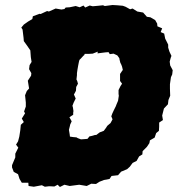

<svg xmlns="http://www.w3.org/2000/svg" viewBox="-20 -716 709 766"><path d="M115 29 94 26 93 13H67L58 -2L52 -21L35 -30L28 -48V-57L41 -88V-103L53 -127L44 -139L52 -152L57 -171L61 -197L63 -218L75 -229L67 -243L80 -264L76 -271L83 -291V-307L80 -336L87 -353L96 -363L91 -394L104 -414L105 -424L96 -440L98 -456L106 -469L103 -488L101 -515L88 -534L75 -552L74 -565L70 -598L65 -606L75 -618L92 -630L109 -640L111 -651L138 -661L142 -660L168 -672L175 -670L202 -682L225 -678L237 -680L242 -686L258 -687L282 -692L298 -687L313 -694L320 -686L338 -694L350 -691L372 -693L391 -695L398 -692L429 -696L447 -695L470 -693L481 -689L499 -679L509 -682L528 -670L551 -666L566 -649L580 -647L599 -636L607 -622L608 -611L627 -603L621 -588L635 -582L639 -562L651 -538V-526L656 -510L664 -493L661 -485L657 -470L659 -455L669 -436L667 -419L662 -408L658 -380V-362L659 -334L652 -317L650 -300L634 -283L627 -255L630 -237L615 -227V-211L614 -194L603 -185L597 -167L578 -156L576 -145L566 -130L549 -113L548 -100L535 -92L525 -74L509 -66L498 -51L487 -41L463 -31L451 -17L425 -14L417 -2L395 2L377 9L363 18L344 17L326 26L296 21L258 26L237 21L219 30L210 21L197 28L176 27L159 29L147 23ZM303 -160 317 -161 329 -162 337 -172 343 -173 351 -175 357 -177 365 -178 370 -182 378 -188 394 -194 403 -206 408 -214 415 -220 421 -225 429 -240 424 -252 428 -263 434 -276 442 -292 445 -300 451 -314 454 -334 453 -341V-357L461 -373L467 -382L459 -393V-421L465 -430L470 -437L467 -450L464 -458L460 -466L457 -478L456 -484L448 -495L433 -502L418 -500L413 -508L400 -507L384 -505L369 -503L370 -510L350 -502L333 -501H318L316 -496L312 -493L304 -484L297 -477L295 -470L292 -455L289 -438L287 -424V-416L285 -399L288 -393L291 -382L284 -369L283 -354L280 -348L275 -339L278 -332L282 -323L274 -307L269 -294L271 -287L273 -273L272 -266V-258L264 -253L257 -248L261 -241L266 -232L260 -219L259 -214L255 -198L258 -180L259 -171L273 -169L285 -168L290 -165Z"/></svg>

Font: Winky Rough Black
Style: Italic
Weight: 900
Italic angle: -8.97852°
Designer: Simon Atzbach
Foundry: typofactur
Version: Version 1.206; ttfautohint (v1.8.4.7-5d5b)